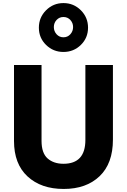

<svg xmlns="http://www.w3.org/2000/svg" viewBox="-20 -1201 835 1266"><path d="M72.3 -271.5V-772.5H253.9V-272.5Q253.9 -191.4 293.9 -156.2Q334 -121.1 398.4 -121.1Q543 -121.1 543 -278.3V-772.5H724.6V-280.3Q724.6 -123 636.7 -39.1Q548.8 44.9 399.9 44.9Q251 44.9 161.6 -37.6Q72.3 -120.1 72.3 -271.5ZM283.7 -904.8Q236.3 -951.2 236.3 -1018.6Q236.3 -1085.9 283.7 -1133.3Q331.1 -1180.7 398.4 -1180.7Q465.8 -1180.7 513.2 -1133.3Q560.5 -1085.9 560.5 -1018.6Q560.5 -951.2 513.2 -904.8Q465.8 -858.4 398.4 -858.4Q331.1 -858.4 283.7 -904.8ZM353 -1069.3Q335 -1049.8 335 -1022.5Q335 -995.1 353 -975.1Q371.1 -955.1 398.4 -955.1Q425.8 -955.1 443.8 -975.1Q461.9 -995.1 461.9 -1022.5Q461.9 -1049.8 443.8 -1069.3Q425.8 -1088.9 398.4 -1088.9Q371.1 -1088.9 353 -1069.3Z"/></svg>

Font: GenEi M Gothic v2 Heavy
Style: Regular
Weight: 800
Version: Version 2.0